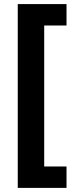

<svg xmlns="http://www.w3.org/2000/svg" viewBox="-20 -746 366 930"><path d="M302.2 164.1H66V-726.2H302.2V-622.5H194.1V60.4H302.2Z"/></svg>

Font: Noto Sans Meetei Mayek
Style: Regular
Weight: 400
Designer: Monotype Design Team and Neelakash Kshetrimayum
Foundry: Monotype Imaging Inc.
Version: Version 2.002